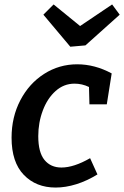

<svg xmlns="http://www.w3.org/2000/svg" viewBox="-20 -832 558 863"><path d="M152 -220Q152 -147 180 -113Q208 -79 256 -79Q312 -79 385 -121L418 -48Q371 -19 323 -4Q275 11 230 11Q142 11 87 -46Q32 -103 32 -213Q32 -306 71.5 -381.5Q111 -457 178.5 -500Q246 -543 327 -543Q406 -543 482 -502L460 -363H382L380 -441Q349 -456 315 -456Q267 -456 230 -423Q193 -390 172.5 -335.5Q152 -281 152 -220ZM340 -715 484 -812 518 -766 364 -628 296 -622 175 -766 221 -812Z"/></svg>

Font: Bitter Pro SemiBold
Style: Italic
Weight: 600
Italic angle: -9°
Designer: Sol Matas, and Bitter project Authors
Foundry: Sol Matas
Version: Version 1.010